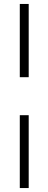

<svg xmlns="http://www.w3.org/2000/svg" viewBox="-20 -770 245 970"><path d="M80 -380V-750H125V-380ZM80 180V-188H125V180Z"/></svg>

Font: Mukta ExtraLight
Style: Regular
Weight: 275
Designer: Girish Dalvi and Yashodeep Gholap
Foundry: Ek Type
Version: Version 2.538;PS 1.002;hotconv 16.6.51;makeotf.lib2.5.65220;